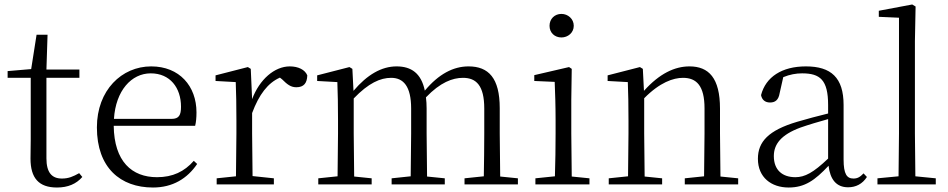

<svg xmlns="http://www.w3.org/2000/svg" viewBox="-20 -822 4227 856"><path d="M234 14C283 14 320 -2 347 -33L333 -50C306 -35 286 -26 256 -26C211 -26 187 -53 187 -116V-475H334V-512H187L192 -667H143L119 -514L14 -505V-475H117V-201C117 -165 116 -146 116 -115C116 -28 153 14 234 14Z M662 14C750 14 815 -26 859 -91L844 -105C802 -57 750 -32 680 -32C568 -32 489 -102 487 -261H850C854 -277 856 -297 856 -321C856 -438 780 -526 654 -526C523 -526 412 -420 412 -254C412 -74 517 14 662 14ZM488 -292C496 -418 566 -495 652 -495C738 -495 787 -431 787 -346C787 -309 778 -292 745 -292Z M1104 -318C1135 -401 1174 -452 1228 -476L1238 -468C1261 -445 1277 -433 1301 -433C1335 -433 1349 -452 1350 -486C1340 -511 1310 -526 1272 -526C1204 -526 1137 -468 1104 -380L1098 -515L1085 -523L941 -486V-461L1031 -456C1033 -406 1034 -354 1034 -285V-227L1032 -36L946 -27V0H1201V-27L1106 -37L1104 -227Z M2135 0H2289V-27L2210 -35L2208 -227V-340C2208 -474 2158 -526 2069 -526C2001 -526 1936 -492 1874 -418C1858 -495 1814 -526 1748 -526C1681 -526 1617 -489 1556 -417L1551 -515L1538 -523L1394 -486V-461L1484 -456C1486 -406 1487 -354 1487 -286V-227L1485 -36L1399 -27V0H1637V-27L1559 -35L1557 -227V-383C1623 -452 1676 -475 1724 -475C1778 -475 1813 -438 1813 -338V-227L1811 -36L1726 -27V0H1963V-27L1884 -35L1882 -227V-338C1882 -356 1881 -373 1879 -388C1943 -455 1998 -475 2044 -475C2103 -475 2139 -441 2139 -338V-227C2139 -172 2138 -91 2137 -36L2051 -27V0Z M2483 -655C2512 -655 2538 -676 2538 -707C2538 -738 2512 -760 2483 -760C2453 -760 2430 -738 2430 -707C2430 -676 2453 -655 2483 -655ZM2453 0H2608V-27L2529 -35L2527 -227V-378L2529 -515L2517 -523L2362 -487V-461L2453 -457C2455 -407 2457 -352 2457 -285V-227C2457 -173 2456 -91 2454 -36L2367 -27V0Z M3118 0H3271V-27L3192 -35L3190 -227V-338C3190 -474 3140 -526 3054 -526C2988 -526 2920 -494 2851 -417L2846 -515L2833 -523L2689 -486V-461L2779 -456C2781 -406 2782 -353 2782 -285V-227L2780 -36L2694 -27V0H2932V-27L2854 -35L2852 -227V-384C2922 -455 2982 -475 3025 -475C3085 -475 3121 -440 3121 -339V-227L3119 -36L3033 -27V0Z M3761 13C3796 13 3825 -2 3845 -33L3830 -49C3814 -32 3802 -26 3785 -26C3756 -26 3741 -45 3741 -111V-354C3741 -476 3685 -526 3573 -526C3466 -526 3394 -479 3373 -398C3377 -377 3391 -365 3413 -365C3436 -365 3451 -376 3456 -407L3472 -478C3501 -490 3529 -495 3556 -495C3636 -495 3672 -466 3672 -354V-316C3627 -305 3578 -292 3534 -279C3406 -241 3359 -190 3359 -114C3359 -31 3419 14 3496 14C3568 14 3613 -18 3674 -83C3681 -23 3708 13 3761 13ZM3672 -115C3606 -52 3568 -32 3526 -32C3468 -32 3430 -64 3430 -126C3430 -179 3462 -221 3548 -253C3585 -266 3629 -279 3672 -291Z M3985 0H4152V-27L4061 -36L4059 -227V-639L4062 -793L4047 -802L3898 -774V-747L3988 -743V-227L3986 -36L3892 -27V0Z"/></svg>

Font: Noto Serif SC Light
Style: Regular
Weight: 300
Designer: Ryoko NISHIZUKA 西塚涼子 (kana & ideographs); Frank Grießhammer (Latin, Greek & Cyrillic); Wenlong ZHANG 张文龙 (bopomofo); San
Foundry: Adobe
Version: Version 2.001;hotconv 1.1.0;makeotfexe 2.6.0